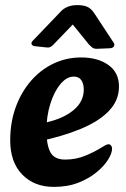

<svg xmlns="http://www.w3.org/2000/svg" viewBox="-20 -716 495 752"><path d="M191 16Q114 16 67 -32.5Q20 -81 20 -166Q20 -237 41.5 -296Q63 -355 101 -399Q139 -443 189.5 -467Q240 -491 298 -491Q363 -491 404.5 -461.5Q446 -432 446 -377Q446 -323 407 -282Q368 -241 297 -211.5Q226 -182 131 -162L118 -229Q168 -235 210.5 -251.5Q253 -268 279.5 -295.5Q306 -323 308 -360Q309 -385 299.5 -400.5Q290 -416 269 -416Q241 -416 216.5 -386.5Q192 -357 177 -309Q162 -261 162 -206Q162 -148 177.5 -119.5Q193 -91 235 -91Q278 -91 315 -106.5Q352 -122 377 -138Q385 -143 392.5 -147Q400 -151 405 -151Q411 -151 415 -146Q419 -141 419 -134Q419 -116 403.5 -91Q388 -66 358.5 -41.5Q329 -17 287 -0.5Q245 16 191 16ZM108 -556Q101 -549 104 -542.5Q107 -536 117 -535L164 -530Q172 -529 178 -532.5Q184 -536 188 -540L265 -620L329 -541Q334 -536 341 -530Q348 -524 363 -525L411 -527Q423 -528 426.5 -535Q430 -542 425 -549L350 -663Q337 -683 321.5 -689.5Q306 -696 283 -696Q261 -696 245.5 -689.5Q230 -683 221 -674Z"/></svg>

Font: Alkatra SemiBold
Style: Regular
Weight: 600
Designer: Suman Bhandary
Version: Version 1.100;gftools[0.9.22]